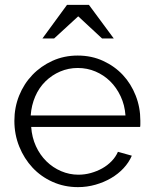

<svg xmlns="http://www.w3.org/2000/svg" viewBox="-20 -758 626 788"><path d="M300 10Q244 10 196 -11.5Q148 -33 113.5 -70Q79 -107 59 -156.5Q39 -206 39 -262Q39 -317 58.5 -365.5Q78 -414 113 -450.5Q148 -487 195.5 -508.5Q243 -530 299 -530Q356 -530 403.5 -508Q451 -486 484.5 -450Q518 -414 537 -365.5Q556 -317 556 -263Q556 -255 556 -248Q556 -241 555 -237H108Q111 -194 127.5 -158Q144 -122 170.5 -96Q197 -70 231 -55.5Q265 -41 302 -41Q328 -41 353 -48Q378 -55 399.5 -67Q421 -79 438 -96.5Q455 -114 464 -135L521 -119Q509 -91 487 -67.5Q465 -44 436 -27Q407 -10 372 0Q337 10 300 10ZM495 -284Q492 -327 475 -363Q458 -399 432 -424.5Q406 -450 372 -464.5Q338 -479 299 -479Q261 -479 227 -464.5Q193 -450 166.5 -424Q140 -398 124.5 -362Q109 -326 106 -284ZM255 -738H345L447 -600H399L301 -691L202 -600H154Z"/></svg>

Font: Rising Sun Light
Style: Regular
Weight: 300
Designer: Matt McInerney, Pablo Impallari, Rodrigo Fuenzalida (Raleway font), Stephen Hutchings (Greek), Cristiano Sobral (main ch
Foundry: The Rising Sun Project Authors
Version: Version 4.327; ttfautohint (v1.8.4.7-5d5b-dirty)